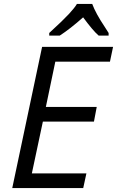

<svg xmlns="http://www.w3.org/2000/svg" viewBox="-20 -951 592 971"><path d="M400.9 0H42L192.9 -713.9H551.8L536.1 -639.2H259.8L211.9 -410.2H469.2L455.1 -335.9H196.8L141.1 -74.2H417ZM529.3 -771H479Q451.2 -794.4 400.4 -863.3Q335 -805.2 282.2 -771H229V-784.2Q299.8 -849.1 328.9 -880.6Q357.9 -912.1 369.1 -931.2H446.3Q464.4 -882.8 508.8 -816.4L529.3 -784.2Z"/></svg>

Font: CAA NEO Sans
Style: Italic
Weight: 400
Italic angle: -12°
Version: Version 1.10